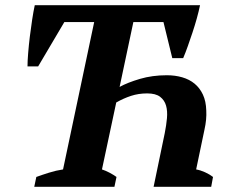

<svg xmlns="http://www.w3.org/2000/svg" viewBox="-20 -720 878 740"><path d="M494 -635 441 -385Q472 -402 519.5 -416Q567 -430 623 -430Q655 -430 682.5 -422Q710 -414 730 -397.5Q750 -381 762 -355.5Q774 -330 775 -294Q777 -260 768 -220L736 -67Q753 -64 770.5 -56Q788 -48 801 -38L794 0H572L615 -207Q621 -237 623.5 -264.5Q626 -292 620 -313Q614 -334 597 -347Q580 -360 547 -360Q514 -360 485 -350.5Q456 -341 428 -325L373 -67Q388 -62 403 -54Q418 -46 429 -38L421 0H112L120 -38Q142 -46 169 -54.5Q196 -63 223 -67L343 -635H228L127 -464H86Q86 -484 88.5 -515Q91 -546 95 -579Q99 -612 104 -644.5Q109 -677 114 -700H751Q746 -676 738.5 -649Q731 -622 722 -595Q713 -568 704 -542.5Q695 -517 686 -496H644L610 -635Z"/></svg>

Font: PT Serif
Style: Bold Italic
Weight: 700
Italic angle: -12°
Designer: A.Korolkova, O.Umpeleva, V.Yefimov
Foundry: ParaType Ltd
Version: Version 1.000W OFL